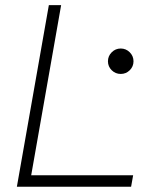

<svg xmlns="http://www.w3.org/2000/svg" viewBox="-20 -713 626 733"><path d="M44.4 0 166.5 -693.4H213.4L99.1 -43.9H488.3L480.5 0ZM440.9 -430.7Q420.9 -430.7 406.5 -444.8Q392.1 -459 392.1 -479Q392.1 -499 406.5 -513.4Q420.9 -527.8 440.9 -527.8Q460.9 -527.8 475.3 -513.4Q489.7 -499 489.7 -479Q489.7 -459 475.3 -444.8Q460.9 -430.7 440.9 -430.7Z"/></svg>

Font: Cascadia Mono PL ExtraLight
Style: Italic
Weight: 200
Italic angle: -10°
Monospace: yes
Designer: Aaron Bell
Foundry: Saja Typeworks
Version: Version 2404.023; ttfautohint (v1.8.4)